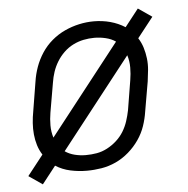

<svg xmlns="http://www.w3.org/2000/svg" viewBox="-47 -621 695 711"><g transform="rotate(-5 300.0 -265.0)"><path d="M84 44 33 9 92 -66Q81 -83 75 -102.5Q69 -122 67 -143Q65 -164 66.5 -185.5Q68 -207 72 -228L90 -338Q94 -365 103.5 -391.5Q113 -418 129 -442.5Q145 -467 167.5 -486Q190 -505 216 -517Q242 -529 269.5 -535Q297 -541 324 -541Q356 -541 385.5 -533Q415 -525 440 -509L491 -574L542 -539L483 -464Q494 -447 500 -427.5Q506 -408 508.5 -387Q511 -366 509 -344.5Q507 -323 504 -302L485 -192Q481 -165 472 -138.5Q463 -112 446.5 -88Q430 -64 407.5 -44.5Q385 -25 359 -13Q333 -1 305.5 3.5Q278 8 251 8Q220 8 190 1.5Q160 -5 135 -21ZM138 -125 400 -459Q384 -470 363 -475Q342 -480 321 -480Q301 -480 281 -476Q261 -472 242 -462.5Q223 -453 207.5 -438Q192 -423 181 -405Q170 -387 163.5 -367.5Q157 -348 154 -328L135 -218Q131 -195 131 -171Q131 -147 138 -125ZM252 -50Q273 -50 293 -53.5Q313 -57 332 -67Q351 -77 367 -91.5Q383 -106 394 -124Q405 -142 411.5 -162Q418 -182 422 -202L440 -312Q444 -335 444 -359Q444 -383 437 -405L175 -71Q191 -60 211 -55Q231 -50 252 -50Z"/></g></svg>

Font: Iosevka Curly Slab LtEx
Style: Italic
Weight: 300
Width: 7
Italic angle: -9°
Monospace: yes
Designer: Belleve Invis
Foundry: Belleve Invis
Version: Version 11.1.0; ttfautohint (v1.8.3)